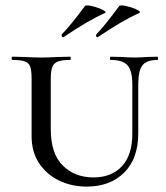

<svg xmlns="http://www.w3.org/2000/svg" viewBox="-20 -678 615 711"><path d="M390 -456Q387 -456 387 -462Q387 -468 390 -468L429 -467Q461 -465 480 -465Q495 -465 525 -467L563 -468Q565 -468 565 -462Q565 -456 563 -456Q523 -456 507.5 -436Q492 -416 492 -365V-184Q492 -91 440 -39Q388 13 301 13Q245 13 198.5 -9.5Q152 -32 124.5 -74Q97 -116 97 -174V-387Q97 -417 92 -431Q87 -445 72 -450.5Q57 -456 26 -456Q23 -456 23 -462Q23 -468 26 -468L72 -467Q108 -465 131 -465Q157 -465 195 -467L240 -468Q242 -468 242 -462Q242 -456 240 -456Q209 -456 194 -450Q179 -444 173.5 -429.5Q168 -415 168 -385V-200Q168 -109 212.5 -65Q257 -21 326 -21Q393 -21 431.5 -62.5Q470 -104 470 -182V-365Q470 -416 452.5 -436Q435 -456 390 -456ZM214 -540Q210 -540 208.5 -544.5Q207 -549 209 -551Q244 -587 294 -655Q296 -658 302 -658Q313 -658 332 -652.5Q351 -647 363 -640Q375 -633 369 -630Q306 -602 216 -541ZM341 -540Q337 -540 336 -544.5Q335 -549 337 -551Q372 -588 421 -655Q423 -658 429 -658Q440 -658 459.5 -652.5Q479 -647 491 -640Q503 -633 496 -630Q433 -602 343 -541Z"/></svg>

Font: Cormorant SC Medium
Style: Regular
Weight: 500
Designer: Christian Thalmann (Catharsis Fonts)
Foundry: Catharsis Fonts
Version: Version 4.000